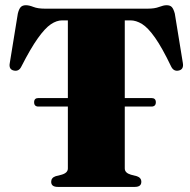

<svg xmlns="http://www.w3.org/2000/svg" viewBox="-20 -734 748 754"><path d="M114 -332.5Q114 -349 131 -349H246.5V-654H224Q202.5 -654 179.8 -638.8Q157 -623.5 128.8 -584Q100.5 -544.5 63.5 -472Q54 -452.5 34 -457Q13.5 -461.5 18.5 -487L50 -680.5Q54.5 -699 61.5 -706.2Q68.5 -713.5 82 -713.5Q94 -713.5 111.2 -706.8Q128.5 -700 156 -700H560.5Q587.5 -700 605 -706.8Q622.5 -713.5 634 -713.5Q648 -713.5 654.8 -706.2Q661.5 -699 666.5 -680.5L698 -487Q702.5 -461.5 682 -457Q662.5 -452.5 652.5 -472Q616.5 -547 588.8 -586.2Q561 -625.5 537.8 -639.8Q514.5 -654 492.5 -654H470V-349H574.5Q592 -349 592 -332.5Q592 -315.5 574.5 -315.5H470V-72.5Q470 -55 494 -48L517.5 -42Q535 -36 535 -20Q535 0 509.5 0H207Q181 0 181 -20Q181 -36 198.5 -42L222 -48Q246.5 -55 246.5 -72.5V-315.5H131Q114 -315.5 114 -332.5Z"/></svg>

Font: Fraunces 72pt S000 Black
Style: Regular
Weight: 900
Version: Version 1.000; ttfautohint (v1.8.3)